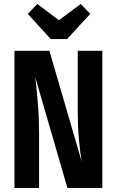

<svg xmlns="http://www.w3.org/2000/svg" viewBox="-20 -948 589 968"><path d="M496 0H320L158 -558L161 -530Q168 -464 172.5 -407Q177 -350 177 -277V0H53V-692H229L392 -133Q384 -177 378 -243.5Q372 -310 372 -380V-692H496ZM435 -878 318 -751H236L120 -878L168 -928L277 -846L387 -928Z"/></svg>

Font: Fira Sans Compressed SemiBold
Style: Regular
Weight: 600
Width: 1
Designer: bBox Type GmbH & Carrois Corporate GbR & Edenspiekermann AG
Foundry: bBox Type GmbH & Carrois Corporate GbR & Edenspiekermann AG
Version: Version 4.301